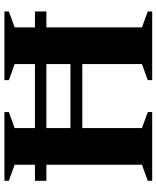

<svg xmlns="http://www.w3.org/2000/svg" viewBox="62 -788 725 890"><g transform="rotate(-90 425.0 -342.5)"><path d="M277 -47.5 351 -20.5V0H32.5V-20.5L107 -47.5V-637.5L32.5 -664.5V-685H351V-664.5L277 -637.5ZM743.5 -47.5 817.5 -20.5V0H499V-20.5L573.5 -47.5V-637.5L499 -664.5V-685H817.5V-664.5L743.5 -637.5ZM32.5 -490.5V-543.5H817.5V-490.5ZM184 -324V-379H666V-324Z"/></g></svg>

Font: Newsreader 36pt
Style: Bold
Weight: 700
Designer: Hugues Gentile
Foundry: Production Type
Version: Version 1.003